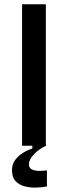

<svg xmlns="http://www.w3.org/2000/svg" viewBox="-20 -680 316 896"><path d="M83 0V-660H194V0ZM199 190Q175 195 147 195.5Q119 196 93.5 189Q68 182 52 164.5Q36 147 36 114Q36 87 50.5 67Q65 47 87 33.5Q109 20 131 13V-6H195V0Q159 17 137 41.5Q115 66 115 86Q115 105 130.5 111.5Q146 118 166 117.5Q186 117 199 115Z"/></svg>

Font: Bricolage Grotesque 12pt Medium
Style: Regular
Weight: 500
Designer: Mathieu Triay
Foundry: Atelier Triay
Version: Version 1.001; ttfautohint (v1.8.4.7-5d5b);gftools[0.9.33.de